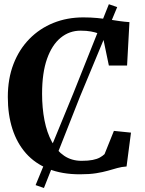

<svg xmlns="http://www.w3.org/2000/svg" viewBox="-20 -836 703 933"><path d="M153 63.5 335.5 -380.5 509 -815.5 549.5 -801.5 368.5 -366 193.5 77.5ZM368 11Q281.5 11 215.8 -15.2Q150 -41.5 106.2 -91Q62.5 -140.5 40.2 -209.8Q18 -279 18 -364.5Q18 -453.5 45.5 -524.8Q73 -596 122.8 -646.8Q172.5 -697.5 239.2 -724.5Q306 -751.5 385 -751.5Q421 -751.5 452 -748.5Q483 -745.5 509.8 -741.2Q536.5 -737 561.2 -733.5Q586 -730 609 -728.5L597.5 -517.5H509L479 -661.5Q472.5 -668 458 -673.5Q443.5 -679 422.2 -683Q401 -687 371.5 -687Q317 -687 274.8 -652.5Q232.5 -618 208.5 -550Q184.5 -482 184.5 -380.5Q184.5 -311 196.2 -251.2Q208 -191.5 231.8 -147.5Q255.5 -103.5 291.8 -79Q328 -54.5 376.5 -54.5Q409 -54.5 430.2 -58.8Q451.5 -63 465 -70.5Q478.5 -78 488 -87L533.5 -200L616.5 -191.5L595 -27Q571.5 -25.5 550.2 -19.5Q529 -13.5 504.5 -6.5Q480 0.5 447.2 5.8Q414.5 11 368 11Z"/></svg>

Font: Merriweather Light 18pt
Style: Bold
Weight: 700
Version: Version 2.100